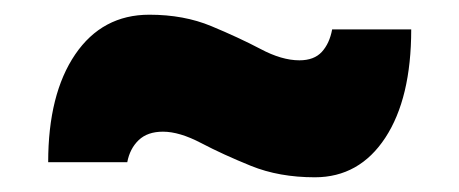

<svg xmlns="http://www.w3.org/2000/svg" viewBox="-20 -438 624 261"><path d="M408 -197Q359.5 -197 321.2 -212.5Q283 -228 253.5 -243.5Q224 -259 201.5 -259Q180.5 -259 168.5 -247.5Q156.5 -236 153 -217.5H45.5Q45.5 -310 82.2 -364Q119 -418 183 -418Q230 -418 267.2 -402.5Q304.5 -387 334 -371.5Q363 -356 387 -356Q407 -356 417.5 -367.5Q428 -379 431.5 -398H539Q539 -304.5 503.8 -250.8Q468.5 -197 408 -197Z"/></svg>

Font: Heraclito ExtraBold
Style: Regular
Weight: 800
Designer: Kostas Bartsokas (font) & Cristiano Sobral (main changes)
Foundry: Kostas Bartsokas (font) & Cristiano Sobral (main changes)
Version: Version 1.00;July 8, 2020;FontCreator 13.0.0.2655 64-bit